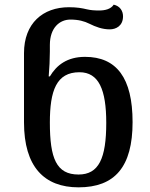

<svg xmlns="http://www.w3.org/2000/svg" viewBox="-20 -792 642 824"><path d="M317 12C473 12 549 -76 549 -268C549 -458 480 -548 345 -548C269 -548 223 -513 194 -464H189C192 -496 194 -541 194 -571V-599C194 -674 237 -708 282 -708C317 -708 342 -701 364 -690C390 -677 419 -666 451 -666C478 -666 508 -681 508 -722C508 -745 495 -766 468 -772C456 -753 431 -747 406 -747C386 -747 370 -748 353 -752C332 -757 310 -761 276 -761C164 -761 83 -692 83 -564V-267C83 -76 170 12 317 12ZM317 -43C222 -43 194 -112 194 -266C194 -403 222 -482 321 -482C404 -482 436 -407 436 -265C436 -112 404 -43 317 -43Z"/></svg>

Font: Noto Serif Georgian Medium
Style: Regular
Weight: 500
Designer: Monotype Design Team, Akaki Razmadze
Foundry: Google LLC
Version: Version 2.003